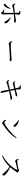

<svg xmlns="http://www.w3.org/2000/svg" viewBox="3330 -4128 840 7540"><g transform="rotate(90 3750.0 -358.0)"><path d="M296.9 -344.7 323.2 -338.9Q314.5 -252.9 265.1 -172.4Q215.8 -91.8 164.1 -91.8Q147.5 -91.8 138.2 -102.1Q128.9 -112.3 128.9 -127Q128.9 -135.7 133.3 -143.1Q137.7 -150.4 142.1 -154.3Q146.5 -158.2 159.2 -167Q171.9 -175.8 179.7 -181.6Q263.7 -245.1 296.9 -344.7ZM401.4 -708 400.4 -730.5Q447.3 -740.2 474.6 -740.2Q504.9 -739.3 536.6 -719.2Q568.4 -699.2 568.4 -681.6Q568.4 -673.8 557.6 -661.6Q546.9 -649.4 545.9 -633.8Q543.9 -607.4 542 -526.4Q612.3 -535.2 662.6 -543.9Q712.9 -552.7 731.9 -557.6Q751 -562.5 762.7 -565.4Q774.4 -568.4 781.2 -568.4Q810.5 -568.4 839.4 -553.7Q868.2 -539.1 868.2 -522.5Q868.2 -505.9 860.4 -499.5Q852.5 -493.2 833 -493.2Q819.3 -493.2 787.1 -494.6Q754.9 -496.1 731.4 -496.1Q695.3 -496.1 541 -480.5Q540 -447.3 540 -388.7Q540 -344.7 542.5 -211.4Q544.9 -78.1 544.9 -70.3Q544.9 -36.1 528.8 -9.8Q512.7 16.6 488.3 16.6Q475.6 16.6 469.2 11.7Q462.9 6.8 454.6 -7.3Q446.3 -21.5 439.5 -30.3Q412.1 -61.5 355.5 -91.8L365.2 -113.3Q452.1 -85 461.9 -83Q482.4 -79.1 483.4 -95.7Q486.3 -141.6 486.3 -389.6V-473.6Q321.3 -451.2 281.2 -442.4Q260.7 -438.5 240.2 -427.2Q219.7 -416 209 -416Q191.4 -416 168.5 -434.6Q145.5 -453.1 132.8 -476.6Q125 -491.2 121.1 -532.2L138.7 -540Q174.8 -488.3 201.2 -489.3Q232.4 -490.2 485.4 -519.5Q483.4 -640.6 480.5 -664.1Q477.5 -685.5 460.9 -693.8Q444.3 -702.1 401.4 -708ZM665 -338.9 678.7 -357.4Q761.7 -324.2 823.7 -272.5Q885.7 -220.7 896.5 -163.1Q900.4 -141.6 891.6 -127.9Q882.8 -114.3 865.2 -114.3Q858.4 -114.3 852.1 -117.2Q845.7 -120.1 841.3 -123.5Q836.9 -127 831.5 -134.8Q826.2 -142.6 823.2 -147.5Q820.3 -152.3 814.5 -163.1Q808.6 -173.8 805.7 -178.7Q748 -280.3 665 -338.9Z M1600.6 -417 1621.1 -422.9Q1622.1 -420.9 1627.9 -412.1Q1633.8 -403.3 1635.7 -400.9Q1637.7 -398.4 1642.6 -391.1Q1647.5 -383.8 1649.9 -381.8Q1652.3 -379.9 1657.7 -374.5Q1663.1 -369.1 1667 -367.2Q1670.9 -365.2 1676.8 -362.8Q1682.6 -360.4 1688.5 -359.4Q1694.3 -358.4 1701.2 -358.4Q1740.2 -358.4 1849.1 -363.8Q1958 -369.1 2065.9 -376Q2173.8 -382.8 2185.5 -382.8Q2218.8 -384.8 2255.9 -389.2Q2293 -393.6 2306.6 -393.6Q2337.9 -393.6 2363.8 -381.3Q2389.6 -369.1 2389.6 -349.6Q2389.6 -321.3 2345.7 -321.3Q2331.1 -321.3 2289.6 -322.3Q2248 -323.2 2214.8 -323.2Q2165 -323.2 2007.8 -314.5Q1850.6 -305.7 1795.9 -298.8Q1765.6 -295.9 1739.3 -287.1Q1712.9 -278.3 1699.2 -278.3Q1678.7 -278.3 1649.9 -306.2Q1621.1 -334 1610.4 -361.3Q1602.5 -382.8 1600.6 -417Z M3324.2 -716.8 3321.3 -738.3Q3374 -757.8 3399.4 -757.8Q3432.6 -757.8 3464.8 -743.2Q3497.1 -728.5 3498 -712.9Q3498 -705.1 3491.7 -689.5Q3485.4 -673.8 3487.3 -656.2Q3491.2 -627 3503.9 -556.6Q3550.8 -568.4 3623 -589.8Q3640.6 -595.7 3656.2 -602.1Q3671.9 -608.4 3679.2 -612.3Q3686.5 -616.2 3690.4 -616.2Q3716.8 -618.2 3740.7 -609.9Q3764.6 -601.6 3764.6 -585Q3764.6 -561.5 3724.6 -553.7Q3632.8 -535.2 3513.7 -508.8Q3518.6 -483.4 3530.8 -426.8Q3543 -370.1 3548.8 -341.8Q3669.9 -369.1 3767.6 -399.4Q3782.2 -403.3 3793.9 -408.2Q3805.7 -413.1 3809.6 -413.1Q3843.8 -415 3870.1 -404.8Q3896.5 -394.5 3896.5 -377.9Q3896.5 -351.6 3864.3 -349.6Q3745.1 -337.9 3559.6 -294.9Q3594.7 -142.6 3609.4 -83Q3627.9 -5.9 3627.9 10.7Q3627.9 23.4 3621.1 32.7Q3614.3 42 3600.6 42Q3585 42 3570.3 23.9Q3555.7 5.9 3550.8 -14.6Q3548.8 -21.5 3545.4 -43Q3542 -64.5 3537.6 -96.2Q3533.2 -127.9 3529.3 -150.4Q3521.5 -199.2 3504.9 -282.2Q3382.8 -252 3288.1 -218.8Q3272.5 -213.9 3252 -202.6Q3231.4 -191.4 3218.8 -191.4Q3203.1 -190.4 3177.7 -205.1Q3152.3 -219.7 3139.6 -235.4Q3130.9 -247.1 3121.1 -283.2L3137.7 -293.9Q3174.8 -260.7 3194.3 -260.7Q3241.2 -260.7 3496.1 -328.1Q3479.5 -413.1 3460.9 -496.1Q3392.6 -481.4 3315.4 -458Q3303.7 -454.1 3288.1 -446.3Q3272.5 -438.5 3262.7 -438.5Q3248 -438.5 3221.2 -454.1Q3194.3 -469.7 3184.6 -484.4Q3174.8 -498 3168.9 -528.3L3185.5 -536.1Q3186.5 -535.2 3192.9 -528.8Q3199.2 -522.5 3201.2 -520.5Q3203.1 -518.6 3209 -513.7Q3214.8 -508.8 3218.8 -506.8Q3222.7 -504.9 3228 -503.4Q3233.4 -502 3239.3 -502Q3264.6 -502 3450.2 -543.9Q3420.9 -671.9 3410.2 -692.4Q3405.3 -702.1 3394 -706.5Q3382.8 -710.9 3356.4 -713.4Q3330.1 -715.8 3324.2 -716.8Z M4696.3 -662.1 4708 -682.6Q4807.6 -654.3 4883.8 -606.4Q4960 -558.6 4960 -505.9Q4960 -489.3 4950.2 -479Q4940.4 -468.8 4924.8 -468.8Q4905.3 -468.8 4870.1 -510.7Q4832 -556.6 4795.9 -588.9Q4759.8 -621.1 4696.3 -662.1ZM4794.9 -111.3Q4834 -111.3 4945.8 -184.6Q5057.6 -257.8 5185.5 -373.5Q5313.5 -489.3 5379.9 -588.9L5403.3 -574.2Q5318.4 -422.9 5186.5 -298.3Q5054.7 -173.8 4877.9 -60.5Q4873 -57.6 4855.5 -41Q4837.9 -24.4 4825.2 -24.4Q4797.9 -24.4 4759.8 -50.3Q4721.7 -76.2 4706.1 -100.6Q4689.5 -128.9 4684.6 -166L4701.2 -175.8Q4759.8 -111.3 4794.9 -111.3Z M6218.8 -663.1 6240.2 -671.9Q6241.2 -670.9 6248.5 -659.7Q6255.9 -648.4 6258.3 -645Q6260.7 -641.6 6268.1 -633.3Q6275.4 -625 6280.3 -622.1Q6285.2 -619.1 6293 -615.7Q6300.8 -612.3 6308.6 -612.3Q6346.7 -612.3 6457.5 -630.9Q6568.4 -649.4 6616.2 -661.1Q6627 -664.1 6641.6 -674.8Q6656.2 -685.5 6663.1 -685.5Q6685.5 -685.5 6721.7 -657.2Q6757.8 -628.9 6757.8 -612.3Q6757.8 -601.6 6738.8 -586.4Q6719.7 -571.3 6714.8 -564.5Q6620.1 -416 6548.8 -336.9Q6682.6 -276.4 6778.3 -202.6Q6874 -128.9 6874 -70.3Q6874 -54.7 6865.2 -43.9Q6856.4 -33.2 6839.8 -33.2Q6830.1 -33.2 6820.3 -40Q6810.5 -46.9 6803.2 -55.7Q6795.9 -64.5 6778.8 -85.9Q6761.7 -107.4 6746.1 -125Q6638.7 -245.1 6525.4 -311.5Q6334 -110.4 6100.6 -16.6L6085.9 -42Q6262.7 -133.8 6421.9 -292Q6581.1 -450.2 6650.4 -603.5Q6654.3 -612.3 6650.4 -615.7Q6646.5 -619.1 6637.7 -618.2Q6571.3 -608.4 6373 -558.6Q6358.4 -554.7 6342.8 -543.9Q6327.1 -533.2 6314.5 -533.2Q6293.9 -533.2 6268.6 -556.2Q6243.2 -579.1 6233.4 -601.6Q6221.7 -626 6218.8 -663.1Z"/></g></svg>

Font: Bpmf Zihi Serif Regular
Style: Regular
Weight: 400
Foundry: But Ko
Version: Version 1.320